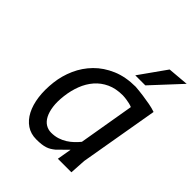

<svg xmlns="http://www.w3.org/2000/svg" viewBox="-214 -883 1013 1013"><g transform="rotate(45 292.5 -376.0)"><path d="M463.5 -465Q454.5 -469 441.8 -472Q429 -475 417.5 -476.5Q404 -478.5 389.5 -479Q338.5 -479 300.5 -461.5Q262.5 -444 236 -413.5Q209.5 -383 194 -342.5Q178.5 -302 173 -256Q167.5 -210 172.2 -175.8Q177 -141.5 189.2 -118.2Q201.5 -95 220.2 -83.5Q239 -72 261.5 -72Q287.5 -72 309.5 -79Q331.5 -86 349.8 -97.5Q368 -109 383.2 -123.5Q398.5 -138 410.5 -153ZM384 0 398 -81 340.5 -24.5Q330 -16 319.8 -9.8Q309.5 -3.5 297.2 0.5Q285 4.5 269 6.5Q253 8.5 231 8.5Q190 8.5 159.2 -12.2Q128.5 -33 109.2 -70Q90 -107 83.2 -157.5Q76.5 -208 83.5 -268Q90 -323.5 113.2 -376Q136.5 -428.5 176.5 -469.2Q216.5 -510 273.8 -534.5Q331 -559 406 -559Q436.5 -556.5 466 -552.5Q491.5 -549 518.8 -544Q546 -539 566.5 -531.5L490.5 -90L485 0ZM468 -750 585 -760 436.5 -600H361.5Z"/></g></svg>

Font: B612
Style: Italic
Weight: 400
Italic angle: -10°
Designer: Nicolas Chauveau, Thomas Paillot, Jonathan Favre-Lamarine, Jean-Luc Vinot
Foundry: AIRBUS
Version: Version 1.008